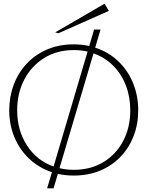

<svg xmlns="http://www.w3.org/2000/svg" viewBox="-20 -945 798 1039"><path d="M379 5Q334 5 293 -4L270 74H235L261 -13Q190 -37 138 -86Q86 -135 58 -202.5Q30 -270 30 -348Q30 -422 54.5 -487Q79 -552 125 -601Q171 -650 235.5 -677.5Q300 -705 379 -705Q422 -705 463 -696L489 -785H524L495 -687Q567 -664 619.5 -614Q672 -564 700 -495.5Q728 -427 728 -348Q728 -274 703.5 -210Q679 -146 633 -97.5Q587 -49 522.5 -22Q458 5 379 5ZM73 -348Q73 -240 126 -158Q179 -76 270 -44L454 -666Q418 -674 379 -674Q288 -674 219 -631Q150 -588 111.5 -514.5Q73 -441 73 -348ZM379 -26Q471 -26 540 -68Q609 -110 647 -183Q685 -256 685 -348Q685 -421 661 -483Q637 -545 592 -590Q547 -635 486 -656L302 -35Q339 -26 379 -26ZM296 -765 279 -770 546 -925 569 -886Z"/></svg>

Font: Panamera Light
Style: Regular
Weight: 300
Designer: Bastien Sozeau
Foundry: NBR — Bastien Sozeau
Version: Version 3.002; ttfautohint (v1.8.4.7-5d5b);gftools[0.9.33]